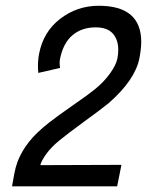

<svg xmlns="http://www.w3.org/2000/svg" viewBox="-20 -658 558 677"><path d="M191.9 -418.5 115.2 -400.9Q113.8 -411.1 113.8 -426.8Q113.8 -438 115.7 -455.6Q116.2 -457.5 116.7 -461.7Q117.2 -465.8 117.7 -467.8Q132.8 -546.4 192.6 -592Q252.4 -637.7 328.1 -637.7Q478 -637.7 478 -510.3Q478 -487.3 471.7 -453.1Q456.5 -376 363.3 -294.4Q338.9 -274.4 278.8 -230.7Q218.8 -187 188.5 -162.1Q160.2 -138.7 143.1 -115Q126 -91.3 122.1 -75.7L408.2 -76.7L393.1 -1H22.5Q23.9 -9.3 26.9 -26.1Q29.8 -43 30.8 -47.4Q34.7 -67.9 41.5 -86.9Q55.7 -124 81.3 -156.7Q106.9 -189.5 152.3 -225.1Q182.6 -249 236.6 -286.4Q290.5 -323.7 313.5 -342.3Q345.7 -368.2 367.7 -398.7Q389.6 -429.2 394 -452.1Q397 -467.8 397 -482.4Q397 -518.1 377.7 -539.8Q358.4 -561.5 317.4 -561.5Q268.1 -561.5 235.4 -533.7Q202.6 -505.9 191.4 -449.2Q189 -435.5 191.9 -418.5Z"/></svg>

Font: Fantasque Sans Mono
Style: Italic
Weight: 400
Italic angle: -11°
Monospace: yes
Designer: Jany Belluz
Version: Version 1.8.0 ; ttfautohint (v1.8.2)